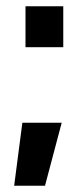

<svg xmlns="http://www.w3.org/2000/svg" viewBox="-20 -520 259 610"><path d="M61 -500V-370H181V-500ZM25 70H123L176 -130H51Z"/></svg>

Font: Jakob Semi-Condensed
Style: Regular
Weight: 400
Width: 4
Designer: Alan Madić
Foundry: X Cicéro
Version: Version 1.000;Glyphs 3.1.2 (3151)